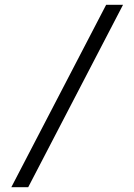

<svg xmlns="http://www.w3.org/2000/svg" viewBox="-20 -710 557 796"><path d="M97 66H27L420 -690H490Z"/></svg>

Font: Exo 2
Style: Regular
Weight: 400
Designer: Natanael Gama
Version: Version 1.001;PS 001.001;hotconv 1.0.70;makeotf.lib2.5.58329